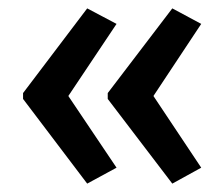

<svg xmlns="http://www.w3.org/2000/svg" viewBox="-20 -496 535 458"><path d="M35 -274V-260L188 -58L258 -96L143 -267L258 -439L188 -476ZM237 -274V-260L391 -58L460 -96L346 -267L460 -439L391 -476Z"/></svg>

Font: Noto Sans Thai Looped Condensed Medium
Style: Regular
Weight: 500
Width: 3
Designer: Sasikarn Vongin, Ben Mitchell
Foundry: The Fontpad Ltd
Version: Version 1.001